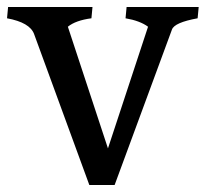

<svg xmlns="http://www.w3.org/2000/svg" viewBox="-21 -526 585 546"><path d="M233 0 76 -429Q64 -462 -1 -474L2 -506H242L239 -474Q194 -468 172 -450L286 -104L400 -450Q377 -467 336 -474L339 -506H544L541 -474Q475 -462 468 -442L305 0Z"/></svg>

Font: Cambo
Style: Regular
Weight: 400
Designer: Carolina Giovagnoli, Andres Torresi
Foundry: Carolina Giovagnoli, Andres Torresi
Version: Version 2.001